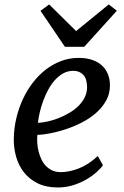

<svg xmlns="http://www.w3.org/2000/svg" viewBox="-20 -826 554 856"><path d="M160.6 -777.8 199.2 -806.2 319.3 -687.5 464.8 -806.2 501 -778.3 355.5 -617.2H269.5ZM41.5 -210Q42.5 -256.3 53.2 -300.8Q64 -345.2 82.5 -385Q101.1 -424.8 127 -458.3Q152.8 -491.7 184.6 -516.1Q216.3 -540.5 253.2 -554.2Q290 -567.9 330.6 -567.9Q366.2 -567.9 392.3 -558.6Q418.5 -549.3 435.8 -532.7Q453.1 -516.1 461.7 -493.9Q470.2 -471.7 470.2 -445.8Q470.2 -407.7 452.9 -377Q435.5 -346.2 407.5 -321.8Q379.4 -297.4 343.8 -279.3Q308.1 -261.2 272.2 -249.5Q236.3 -237.8 203.1 -231.4Q169.9 -225.1 146.5 -224.6Q145 -209 146 -190.4Q147 -171.9 151.4 -153.3Q155.8 -134.8 163.6 -117.7Q171.4 -100.6 183.6 -87.4Q195.8 -74.2 212.4 -66.4Q229 -58.6 251 -58.6Q288.6 -58.6 331.5 -75.2Q374.5 -91.8 416 -130.4L439 -89.4Q428.7 -74.7 409.4 -57.6Q390.1 -40.5 364 -25.4Q337.9 -10.3 305.7 -0.2Q273.4 9.8 237.8 9.8Q185.5 9.8 147.9 -8.8Q110.4 -27.3 86.4 -58.1Q62.5 -88.9 51.5 -128.4Q40.5 -168 41.5 -210ZM148.9 -278.3Q168.5 -279.3 192.4 -284.4Q216.3 -289.6 240.5 -299.1Q264.6 -308.6 287.8 -322Q311 -335.4 328.9 -352.8Q346.7 -370.1 357.4 -391.4Q368.2 -412.6 368.2 -437.5Q367.7 -475.6 350.8 -492.9Q334 -510.3 307.1 -510.3Q282.2 -510.3 261.7 -498.8Q241.2 -487.3 224.4 -468.5Q207.5 -449.7 194.6 -425.3Q181.6 -400.9 172.1 -375Q162.6 -349.1 157 -324Q151.4 -298.8 148.9 -278.3Z"/></svg>

Font: Merriweather
Style: Italic
Weight: 400
Italic angle: -7°
Designer: Eben Sorkin ( eben@eyebytes.com )
Foundry: Eben Sorkin ( eben@eyebytes.com )
Version: Version 1.005; ttfautohint (v0.97) -l 13 -r 13 -G 200 -x 24 